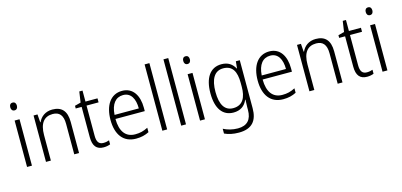

<svg xmlns="http://www.w3.org/2000/svg" viewBox="-81 -1323 4455 2126"><g transform="rotate(-15 2146.5 -260.0)"><path d="M110 -730C85 -730 72 -713 72 -686C72 -658 86 -641 110 -641C134 -641 148 -658 148 -686C148 -713 135 -730 110 -730ZM137 -532H81V0H137Z M514 -542C433 -542 379 -497 354 -440H350L343 -532H298V0H354V-292C354 -427 407 -493 506 -493C582 -493 622 -448 622 -349V0H677V-356C677 -484 620 -542 514 -542Z M968 -38C914 -38 893 -73 893 -141V-486H1031V-532H893V-658H856L838 -535L769 -517V-486H837V-139C837 -36 878 10 958 10C988 10 1014 4 1034 -4V-50C1017 -43 993 -38 968 -38Z M1314 -542C1181 -542 1108 -429 1108 -263C1108 -97 1183 10 1330 10C1389 10 1433 -1 1479 -24V-75C1428 -49 1388 -39 1333 -39C1224 -39 1165 -116 1164 -260H1500V-300C1500 -437 1439 -542 1314 -542ZM1313 -494C1403 -494 1444 -415 1444 -306H1166C1174 -430 1228 -494 1313 -494Z M1687 0V-760H1632V0Z M1903 0V-760H1848V0Z M2093 -730C2068 -730 2055 -713 2055 -686C2055 -658 2069 -641 2093 -641C2117 -641 2131 -658 2131 -686C2131 -713 2118 -730 2093 -730ZM2120 -532H2064V0H2120Z M2453 -542C2323 -542 2253 -437 2253 -262C2253 -84 2325 10 2447 10C2525 10 2579 -27 2606 -94H2610C2608 -64 2607 -35 2607 -8V24C2607 133 2555 192 2448 192C2385 192 2329 176 2283 152V207C2328 228 2380 240 2447 240C2598 240 2662 160 2662 18V-532H2617L2609 -452H2606C2576 -507 2529 -542 2453 -542ZM2460 -493C2566 -493 2607 -417 2607 -287V-241C2607 -126 2569 -38 2456 -38C2361 -38 2311 -113 2311 -262C2311 -407 2359 -493 2460 -493Z M3001 -542C2868 -542 2795 -429 2795 -263C2795 -97 2870 10 3017 10C3076 10 3120 -1 3166 -24V-75C3115 -49 3075 -39 3020 -39C2911 -39 2852 -116 2851 -260H3187V-300C3187 -437 3126 -542 3001 -542ZM3000 -494C3090 -494 3131 -415 3131 -306H2853C2861 -430 2915 -494 3000 -494Z M3534 -542C3453 -542 3399 -497 3374 -440H3370L3363 -532H3318V0H3374V-292C3374 -427 3427 -493 3526 -493C3602 -493 3642 -448 3642 -349V0H3697V-356C3697 -484 3640 -542 3534 -542Z M3988 -38C3934 -38 3913 -73 3913 -141V-486H4051V-532H3913V-658H3876L3858 -535L3789 -517V-486H3857V-139C3857 -36 3898 10 3978 10C4008 10 4034 4 4054 -4V-50C4037 -43 4013 -38 3988 -38Z M4185 -730C4160 -730 4147 -713 4147 -686C4147 -658 4161 -641 4185 -641C4209 -641 4223 -658 4223 -686C4223 -713 4210 -730 4185 -730ZM4212 -532H4156V0H4212Z"/></g></svg>

Font: Noto Sans Gujarati SemiCondensed Light
Style: Regular
Weight: 300
Width: 4
Designer: Jelle Bosma - Monotype Design Team, Universal Thirst
Foundry: Monotype Imaging Inc.
Version: Version 2.106